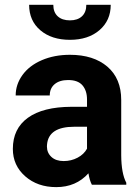

<svg xmlns="http://www.w3.org/2000/svg" viewBox="-20 -765 576 795"><path d="M360.4 0Q350.6 -19 346.2 -47.4Q294.9 9.8 212.9 9.8Q135.3 9.8 84.2 -35.2Q33.2 -80.1 33.2 -148.4Q33.2 -232.4 95.5 -277.3Q157.7 -322.3 275.4 -322.8H340.3V-353Q340.3 -389.6 321.5 -411.6Q302.7 -433.6 262.2 -433.6Q226.6 -433.6 206.3 -416.5Q186 -399.4 186 -369.6H44.9Q44.9 -415.5 73.2 -454.6Q101.6 -493.7 153.3 -515.9Q205.1 -538.1 269.5 -538.1Q367.2 -538.1 424.6 -489Q481.9 -439.9 481.9 -351.1V-122.1Q482.4 -46.9 502.9 -8.3V0ZM243.7 -98.1Q274.9 -98.1 301.3 -112.1Q327.6 -126 340.3 -149.4V-240.2H287.6Q181.6 -240.2 174.8 -167L174.3 -158.7Q174.3 -132.3 192.9 -115.2Q211.4 -98.1 243.7 -98.1ZM438.5 -745.1Q438.5 -680.2 391.8 -640.1Q345.2 -600.1 269.5 -600.1Q193.8 -600.1 147.2 -639.6Q100.6 -679.2 100.6 -745.1H200.7Q200.7 -714.4 219 -697.5Q237.3 -680.7 269.5 -680.7Q301.3 -680.7 319.3 -697.5Q337.4 -714.4 337.4 -745.1Z"/></svg>

Font: Robotiche
Style: Bold
Weight: 700
Designer: Google
Version: Version 2.001150; 2014